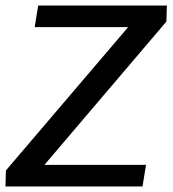

<svg xmlns="http://www.w3.org/2000/svg" viewBox="-33 -670 620 690"><path d="M-11.7 -57.5 -13.3 0H479.2L491.7 -77.5H126.7L565 -592.5L566.7 -650H104.2L91.7 -572.5H427.5Z"/></svg>

Font: Boon Medium
Style: Italic
Weight: 500
Italic angle: -9°
Designer: Sungsit Sawaiwan
Foundry: FontUni
Version: Version 3.0